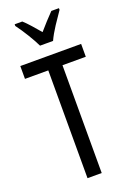

<svg xmlns="http://www.w3.org/2000/svg" viewBox="-175 -1005 732 1068"><g transform="rotate(-20 190.5 -471.5)"><path d="M232 0H148V-638H10V-714H370V-638H232ZM152 -783Q136 -816 111 -857Q86 -898 60 -933V-943H105Q124 -926 146.5 -900.5Q169 -875 191 -849Q217 -879 234.5 -898Q252 -917 277 -943H322V-933Q300 -902 272.5 -860Q245 -818 229 -783Z"/></g></svg>

Font: Noto Sans Kannada ExtraCondensed
Style: Regular
Weight: 400
Width: 2
Designer: Jelle Bosma - Monotype Design Team
Foundry: Monotype Imaging Inc.
Version: Version 2.005; ttfautohint (v1.8.4.7-5d5b)